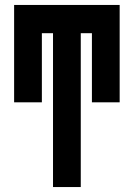

<svg xmlns="http://www.w3.org/2000/svg" viewBox="-20 -540 540 775"><path d="M194 215V-406H149V-127H37V-520H463V-127H351V-406H306V215Z"/></svg>

Font: Iosevka SS18 Heavy
Style: Regular
Weight: 900
Monospace: yes
Designer: Belleve Invis
Foundry: Belleve Invis
Version: Version 25.1.1; ttfautohint (v1.8.4)